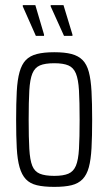

<svg xmlns="http://www.w3.org/2000/svg" viewBox="-20 -722 423 750"><path d="M192 8Q151 8 124 1.5Q97 -5 81 -22Q65 -39 56.5 -68.5Q48 -98 45.5 -143.5Q43 -189 43 -254Q43 -319 45.5 -365Q48 -411 56.5 -441Q65 -471 81 -487.5Q97 -504 124 -511Q151 -518 192 -518Q233 -518 259.5 -511Q286 -504 302.5 -487.5Q319 -471 327 -441Q335 -411 337.5 -365Q340 -319 340 -254Q340 -189 337.5 -143.5Q335 -98 327 -68.5Q319 -39 302.5 -22Q286 -5 259.5 1.5Q233 8 192 8ZM192 -35Q227 -35 247 -43.5Q267 -52 276.5 -74.5Q286 -97 288.5 -140.5Q291 -184 291 -254Q291 -325 288.5 -368.5Q286 -412 276.5 -435Q267 -458 247 -466.5Q227 -475 192 -475Q156 -475 136 -466.5Q116 -458 106.5 -435Q97 -412 94.5 -368.5Q92 -325 92 -254Q92 -184 94.5 -140.5Q97 -97 106 -74.5Q115 -52 135.5 -43.5Q156 -35 192 -35ZM263 -582H230L178 -697V-702H228L263 -587ZM152 -582H120L69 -697V-702H118L152 -587Z"/></svg>

Font: Saira ExtraCondensed Light
Style: Regular
Weight: 300
Width: 2
Designer: Hector Gatti with collaboration of the Omnibus-Type team
Foundry: Omnibus-Type
Version: Version 1.101